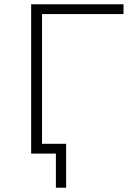

<svg xmlns="http://www.w3.org/2000/svg" viewBox="-20 -720 608 900"><path d="M126 0V-700H559V-654H162L177 -670V0ZM242 160V-16L257 0H126V-46H290V160Z"/></svg>

Font: Modern
Style: Regular
Weight: 300
Designer: Julieta Ulanovsky
Foundry: Julieta Ulanovsky
Version: Version 8.000